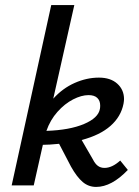

<svg xmlns="http://www.w3.org/2000/svg" viewBox="-20 -731 547 757"><path d="M484 -61Q420 6 359 6Q329 6 306 -13.5Q283 -33 260 -74L213 -164Q173 -160 149 -160L113 0H26L182 -711H273L190 -342Q227 -383 274.5 -404Q322 -425 370 -425Q416 -425 442.5 -401Q469 -377 469 -340Q469 -334 467 -322Q457 -271 415.5 -234.5Q374 -198 302 -179L346 -103Q355 -85 366 -77Q377 -69 392 -69Q422 -69 454 -98ZM163 -215Q254 -218 311 -242Q368 -266 374 -302Q375 -307 375 -315Q375 -334 363.5 -345Q352 -356 329 -356Q301 -356 268 -339Q235 -322 206.5 -290Q178 -258 163 -215Z"/></svg>

Font: Ysabeau Infant Semibold
Style: Italic
Weight: 600
Italic angle: -12°
Designer: Christian Thalmann (Catharsis Fonts)
Version: Version 0.003